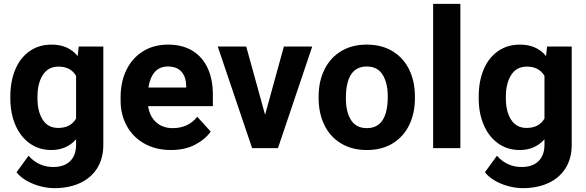

<svg xmlns="http://www.w3.org/2000/svg" viewBox="-20 -770 3046 998"><path d="M65.9 125.5 128.4 39.6Q180.7 98.1 256.8 98.1Q313 98.1 344.2 67.9Q375.5 37.6 375.5 -17.6V-45.9Q325.7 9.8 247.1 9.8Q183.1 9.8 135 -24.4Q86.9 -58.6 60.8 -118.4Q34.7 -178.2 33.7 -253.9V-268.1Q33.7 -348.1 59.6 -409.2Q85.4 -470.2 134 -504.2Q182.6 -538.1 248 -538.1Q335.4 -538.1 383.8 -478.5L389.2 -528.3H517.1V-18.1Q517.1 53.2 485.4 104Q453.6 154.8 396 181.4Q338.4 208 262.7 208Q229 208 191.9 198.7Q154.8 189.5 121.1 170.9Q87.4 152.3 65.9 125.5ZM174.8 -257.8Q174.8 -190.4 202.1 -147.7Q229.5 -105 282.7 -105Q347.2 -105 375.5 -153.8V-375.5Q347.7 -423.8 283.7 -423.8Q230.5 -423.8 202.6 -380.4Q174.8 -336.9 174.8 -268.1Z M1075.2 -85.9Q1046.9 -45.4 993.9 -17.8Q940.9 9.8 869.1 9.8Q789.6 9.8 730 -23.9Q670.4 -57.6 638.9 -115.7Q607.4 -173.8 606.9 -244.6V-265.1Q606.9 -344.7 637.2 -406.7Q667.5 -468.8 723.4 -503.4Q779.3 -538.1 853.5 -538.1Q928.2 -538.1 980.5 -506.1Q1032.7 -474.1 1059.6 -415.5Q1086.4 -356.9 1086.4 -278.3V-218.3H750Q757.3 -166 791 -135Q824.7 -104 877.9 -104Q958.5 -104 1005.4 -163.1ZM751.5 -314.9H947.8V-325.7Q946.8 -370.6 923.1 -397.5Q899.4 -424.3 852.5 -424.3Q809.1 -424.3 784.2 -395.3Q759.3 -366.2 751.5 -314.9Z M1603 -528.3 1424.8 0H1290.5L1111.8 -528.3H1259.8L1357.9 -173.3L1455.6 -528.3Z M1636.2 -269Q1636.2 -346.7 1666 -407.7Q1695.8 -468.8 1752.2 -503.4Q1808.6 -538.1 1886.2 -538.1Q1964.4 -538.1 2021 -503.4Q2077.6 -468.8 2107.2 -407.7Q2136.7 -346.7 2136.7 -269V-258.8Q2136.7 -181.2 2107.2 -120.4Q2077.6 -59.6 2021.5 -24.9Q1965.3 9.8 1887.2 9.8Q1810.1 9.8 1753.7 -23.9Q1697.3 -57.6 1667.5 -117.2Q1637.7 -176.8 1636.2 -252.4ZM1887.2 -104Q1995.6 -104 1995.6 -269Q1995.6 -337.9 1969.2 -381.1Q1942.9 -424.3 1886.2 -424.3Q1777.8 -424.3 1777.8 -258.8Q1777.8 -189 1804.2 -146.5Q1830.6 -104 1887.2 -104Z M2373 -750V0H2231.4V-750Z M2500.5 125.5 2563 39.6Q2615.2 98.1 2691.4 98.1Q2747.6 98.1 2778.8 67.9Q2810.1 37.6 2810.1 -17.6V-45.9Q2760.3 9.8 2681.6 9.8Q2617.7 9.8 2569.6 -24.4Q2521.5 -58.6 2495.4 -118.4Q2469.2 -178.2 2468.3 -253.9V-268.1Q2468.3 -348.1 2494.1 -409.2Q2520 -470.2 2568.6 -504.2Q2617.2 -538.1 2682.6 -538.1Q2770 -538.1 2818.4 -478.5L2823.7 -528.3H2951.7V-18.1Q2951.7 53.2 2919.9 104Q2888.2 154.8 2830.6 181.4Q2772.9 208 2697.3 208Q2663.6 208 2626.5 198.7Q2589.4 189.5 2555.7 170.9Q2522 152.3 2500.5 125.5ZM2609.4 -257.8Q2609.4 -190.4 2636.7 -147.7Q2664.1 -105 2717.3 -105Q2781.7 -105 2810.1 -153.8V-375.5Q2782.2 -423.8 2718.3 -423.8Q2665 -423.8 2637.2 -380.4Q2609.4 -336.9 2609.4 -268.1Z"/></svg>

Font: Mardoto
Style: Bold
Weight: 700
Designer: Christian Robertson, Vahan Hovhannisyan
Foundry: Google
Version: Version 1.000